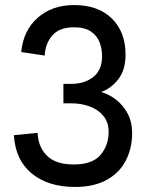

<svg xmlns="http://www.w3.org/2000/svg" viewBox="-20 -730 615 760"><path d="M35 -195 129 -204Q131 -148 166 -113.5Q201 -79 272 -79Q346 -79 378 -117Q410 -155 410 -208Q410 -246 389.5 -271Q369 -296 335.5 -308.5Q302 -321 262 -321H231V-398H262Q315 -398 349.5 -425.5Q384 -453 384 -508Q384 -537 374 -563Q364 -589 339.5 -605.5Q315 -622 273 -622Q215 -622 187 -589.5Q159 -557 157 -510L64 -524Q72 -609 129 -659.5Q186 -710 273 -710Q369 -710 423 -656.5Q477 -603 477 -514Q477 -453 448 -416Q419 -379 380 -366Q412 -357 440 -335Q468 -313 485.5 -280Q503 -247 503 -203Q503 -143 478 -94.5Q453 -46 402.5 -18Q352 10 277 10Q171 10 106 -43Q41 -96 35 -195Z"/></svg>

Font: Haskoy Medium
Style: Regular
Weight: 500
Designer: Ertekin Erdin
Foundry: Ertekin Erdin
Version: Version 1.500; ttfautohint (v1.8.3)